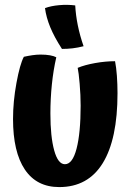

<svg xmlns="http://www.w3.org/2000/svg" viewBox="-20 -751 531 781"><path d="M221 10Q129 10 81 -61.5Q33 -133 33 -267Q33 -338 47 -414Q61 -490 77 -520Q95 -524 112 -526.5Q129 -529 145 -529Q167 -529 183.5 -526Q200 -523 209 -518Q197 -466 191 -407.5Q185 -349 185 -289Q185 -195 200.5 -139Q216 -83 244 -83Q275 -83 291.5 -146.5Q308 -210 308 -321Q308 -364 304 -410.5Q300 -457 296 -475Q325 -487 367 -494.5Q409 -502 448 -502Q453 -477 455.5 -442.5Q458 -408 458 -372Q458 -185 398 -87.5Q338 10 221 10ZM286 -729Q288 -690 296.5 -648Q305 -606 320 -563Q297 -557 275.5 -554.5Q254 -552 232 -552Q201 -600 184.5 -640Q168 -680 163 -718Q187 -727 220.5 -730Q254 -733 286 -729Z"/></svg>

Font: Atma SemiBold
Style: Regular
Weight: 600
Designer: Gregori Vincens, Jeremie Hornus, Riccardo Olocco, Yoann Minet.
Foundry: black foundry
Version: Version 1.102;PS 1.100;hotconv 1.0.86;makeotf.lib2.5.63406